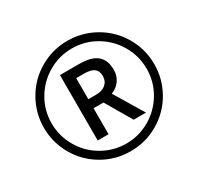

<svg xmlns="http://www.w3.org/2000/svg" viewBox="-155 -910 1142 1106"><g transform="rotate(-30 416.0 -357.0)"><path d="M142.8 -515.1Q100.1 -442.4 100.1 -357.4Q100.1 -272.5 142.6 -199Q185.1 -125.5 258.5 -83.3Q332 -41 416.5 -41Q501 -41 573.7 -83.5Q646.5 -126 689.2 -198.5Q731.9 -271 731.9 -356.4Q731.9 -441.9 689.5 -514.6Q647 -587.4 574.5 -630.1Q502 -672.9 416.5 -672.9Q331.1 -672.9 258.3 -630.4Q185.5 -587.9 142.8 -515.1ZM96.4 -175.8Q48.8 -260.3 48.8 -357.4Q48.8 -454.6 97.7 -540Q146.5 -625.5 231.9 -674.8Q317.4 -724.1 415.5 -724.1Q513.7 -724.1 599.1 -675.3Q684.6 -626.5 733.9 -541.3Q783.2 -456.1 783.2 -358.4Q783.2 -260.7 735.8 -176.3Q688.5 -91.8 603 -41Q517.6 9.8 416 9.8Q314.5 9.8 229.2 -40.8Q144 -91.3 96.4 -175.8ZM564.9 -445.8Q564.9 -406.7 544.2 -376.7Q523.4 -346.7 485.8 -332L602.1 -139.2H520L418.9 -312H353V-139.2H280.8V-574.2H408.2Q489.3 -574.2 527.1 -542.5Q564.9 -510.7 564.9 -445.8ZM353 -372.1H405.8Q444.8 -372.1 468.5 -392.1Q492.2 -412.1 492.2 -446.3Q492.2 -480.5 471.2 -496.3Q450.2 -512.2 404.8 -512.2H353Z"/></g></svg>

Font: OpenSans
Style: Regular
Weight: 400
Foundry: Ascender Corporation
Version: Version 1.10